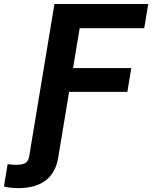

<svg xmlns="http://www.w3.org/2000/svg" viewBox="-137 -748 777 980"><path d="M-116.9 203.8 -98.1 89.8Q-86.9 91.5 -76 92.4Q-65.2 93.3 -55 93.3Q-20.2 93.3 -5.8 83Q8.5 72.6 12.2 49.5L30.6 -62.5H179.8L159.9 57.7Q147 134.2 95.7 173.2Q44.5 212.2 -42.8 212.2Q-64.7 212.2 -83.7 210Q-102.7 207.9 -116.9 203.8ZM20.3 0 140.9 -727.5H619.6L599.1 -604.1H269.6L235.8 -400.5H533.1L513.1 -279.1H215.7L169.5 0Z"/></svg>

Font: Inter
Style: Italic
Weight: 400
Italic angle: -9.3988°
Designer: Rasmus Andersson
Foundry: rsms
Version: Version 4.001;git-66647c0bb